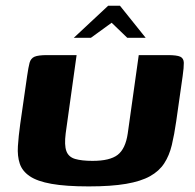

<svg xmlns="http://www.w3.org/2000/svg" viewBox="-20 -654 685 676"><path d="M600.5 -227.5Q593.8 -180.6 585 -143.6Q576.2 -106.6 558.3 -79.1Q540.5 -51.6 508.2 -33.6Q475.9 -15.6 423.8 -6.7Q371.7 2.3 292.4 2.3Q211.6 2.3 161.4 -6.7Q111.2 -15.6 84.8 -33.6Q58.3 -51.6 49.6 -77.9Q40.8 -104.2 43 -139.1Q45.2 -174.1 51.2 -217.3L75.5 -386.3Q79.9 -417 84.1 -432.9Q88.4 -448.7 101.7 -454.4Q115 -460 146.2 -460H249.7L211.3 -184.7Q206 -142.9 213.7 -122.1Q221.3 -101.2 244.5 -94.4Q267.6 -87.6 306 -87.6Q366.8 -87.6 394.3 -108.8Q421.8 -130.1 429.7 -183.7L468.5 -460H570.4Q602.5 -460 614.7 -454.4Q626.8 -448.7 627.2 -432.9Q627.5 -417 623.1 -386.3ZM239.9 -521 360.9 -633.9H402.3L492.8 -521H428L373.1 -573.9L300.2 -521Z"/></svg>

Font: Genos Thin
Style: Italic
Weight: 100
Italic angle: -8°
Designer: Robert E. Leuschke
Foundry: Robert E. Leuschke
Version: Version 1.010